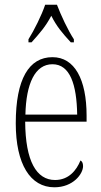

<svg xmlns="http://www.w3.org/2000/svg" viewBox="-20 -786 430 816"><path d="M101 -619V-606H114C148 -644 174 -673 198 -719C221 -673 246 -644 281 -606H294V-619C269 -657 239 -721 222 -766H172C157 -721 125 -657 101 -619ZM211 10C291 10 333 -47 333 -80C333 -94 328 -101 322 -104C305 -62 272 -21 214 -21C135 -21 88 -101 87 -269H348V-294C348 -449 297 -543 203 -543C103 -543 47 -450 47 -262C47 -88 109 10 211 10ZM308 -299H88C91 -431 129 -513 203 -513C278 -513 306 -426 308 -299Z"/></svg>

Font: Noto Serif Tamil ExtraCondensed ExtraLight
Style: Regular
Weight: 200
Width: 2
Designer: Indian Type Foundry, Tom Grace, and the Monotype Design Team
Foundry: Monotype Imaging Inc.
Version: Version 2.004